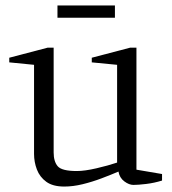

<svg xmlns="http://www.w3.org/2000/svg" viewBox="-20 -675 631 705"><path d="M216 10Q174 10 150 -7.5Q126 -25 115.5 -52.5Q105 -80 105 -110V-437L14 -446V-463L155 -500H177V-115Q177 -82 192 -64.5Q207 -47 262 -47Q291 -47 334 -57Q377 -67 410 -78V-437L317 -446V-463L458 -500H481V-52L575 -36V-12Q546 -3 516.5 0.5Q487 4 470 4Q454 4 436.5 -9Q419 -22 415 -45Q387 -33 352.5 -20Q318 -7 283 1.5Q248 10 216 10ZM191 -610V-655H402V-610Z"/></svg>

Font: Manuale Light
Style: Regular
Weight: 300
Designer: Eduardo Tunni / Pablo Cosgaya
Foundry: Eduardo Tunni / Pablo Cosgaya
Version: Version 1.002